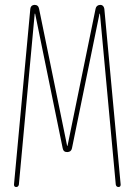

<svg xmlns="http://www.w3.org/2000/svg" viewBox="-20 -750 540 770"><path d="M36.1 -9.8 101.6 -714.8Q103.5 -729.5 118.2 -730.5Q133.8 -730.5 136.7 -714.8L249 -166Q249 -165 250 -165Q251 -165 251 -166L363.3 -714.8Q366.2 -729.5 381.8 -730.5Q395.5 -730.5 398.4 -714.8L463.9 -9.8Q463.9 0 455.1 0Q446.3 0 444.3 -9.8L380.9 -694.3Q380.9 -695.3 379.9 -695.3Q378.9 -695.3 378.9 -694.3L268.6 -155.3Q265.6 -140.6 250 -140.1Q234.4 -139.6 231.4 -155.3L121.1 -694.3Q121.1 -695.3 120.1 -695.3Q119.1 -695.3 119.1 -694.3L55.7 -9.8Q53.7 0 44.9 0Q36.1 0 36.1 -9.8Z"/></svg>

Font: Rounded-X Mgen+ 2m thin
Style: Regular
Weight: 100
Designer: [Source Han Sans]
Ryoko NISHIZUKA  (kana & ideographs); Paul D. Hunt (Latin, Greek & Cyrillic); Wenlong ZHANG  (bopomofo
Version: Version 1.059.20150602